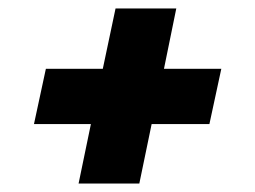

<svg xmlns="http://www.w3.org/2000/svg" viewBox="-20 -479 601 452"><path d="M165 -47 194 -187H60L88 -317H222L252 -459H395L366 -317H501L473 -187H337L308 -47Z"/></svg>

Font: Saira SemiExpanded ExtraBold
Style: Italic
Weight: 800
Width: 6
Italic angle: -12°
Designer: Hector Gatti with collaboration of the Omnibus-Type team
Foundry: Omnibus-Type
Version: Version 1.101